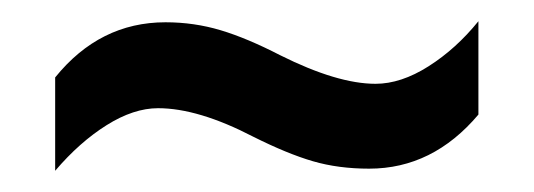

<svg xmlns="http://www.w3.org/2000/svg" viewBox="-20 -443 503 181"><path d="M219 -314Q167 -341 129 -341Q106 -341 80.5 -325Q55 -309 32 -282V-370Q74 -422 136 -422Q163 -422 188 -414.5Q213 -407 244 -391Q298 -364 334 -364Q358 -364 384 -380.5Q410 -397 431 -423V-335Q388 -284 328 -284Q299 -284 275 -291Q251 -298 219 -314Z"/></svg>

Font: Avrile Sans Condensed Medium
Style: Regular
Weight: 500
Width: 3
Designer: Monotype Design Team
Foundry: Monotype Imaging Inc.
Version: Version 2.001;September 10, 2019;FontCreator 11.5.0.2425 64-